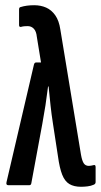

<svg xmlns="http://www.w3.org/2000/svg" viewBox="-20 -709 386 735"><path d="M290 6Q263 6 245.5 -4.5Q228 -15 218 -40.5Q208 -66 202 -110L183 -234Q177 -272 173.5 -305Q170 -338 166 -378H164Q159 -338 154 -305.5Q149 -273 142 -235L100 -8Q99 0 92 0H12Q2 0 5 -12L110 -462Q112 -470 119 -470H137L121 -568Q119 -589 109.5 -599Q100 -609 86 -609Q79 -609 73 -608.5Q67 -608 60 -606Q53 -605 53 -613V-673Q53 -681 59 -682Q81 -689 111 -689Q136 -689 156.5 -680Q177 -671 191.5 -650.5Q206 -630 211 -596L290 -117Q294 -94 300.5 -84Q307 -74 320 -74Q327 -74 339 -77Q346 -79 346 -69V-12Q346 -5 339 -2Q328 3 314.5 4.5Q301 6 290 6Z"/></svg>

Font: Sofia Sans Extra Condensed SemiBold
Style: Regular
Weight: 600
Designer: Botio Nikoltchev, Ani Petrova
Foundry: lettersoup
Version: Version 4.101